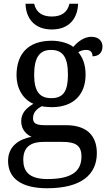

<svg xmlns="http://www.w3.org/2000/svg" viewBox="-20 -763 578 1023"><path d="M256 -606C351 -606 394 -668 396 -743H350C339 -695 305 -675 256 -675C207 -675 173 -695 162 -743H116C118 -668 161 -606 256 -606ZM231 240C412 240 496 168 496 53C496 -33 450 -96 331 -96H218C166 -96 156 -110 156 -134C156 -164 177 -184 203 -197C216 -194 240 -192 256 -192C377 -192 436 -265 436 -364C436 -421 420 -457 397 -485C410 -493 423 -497 440 -497C467 -497 473 -478 473 -463C510 -463 526 -487 526 -515C526 -543 507 -567 467 -567C423 -567 389 -534 370 -513C351 -530 304 -546 256 -546C130 -546 68 -476 68 -361C68 -294 101 -234 158 -210C113 -183 93 -156 93 -116C93 -73 121 -46 148 -34C82 -22 23 16 23 94C23 186 92 240 231 240ZM253 -240C189 -240 162 -279 162 -364C162 -453 188 -497 252 -497C317 -497 342 -455 342 -365C342 -278 318 -240 253 -240ZM233 191C131 191 104 147 104 88C104 9 158 -7 214 -7H312C378 -7 414 9 414 70C414 140 376 191 233 191Z"/></svg>

Font: Noto Nastaliq Urdu
Style: Regular
Weight: 400
Designer: Monotype Design Team (Patrick Giasson: type design, Kamal Mansour: OpenType code, Glenda Bellarosa). Updated by Simon Co
Foundry: Monotype Imaging Inc., Simon Cozens
Version: Version 3.009